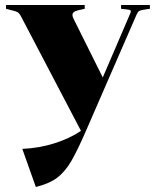

<svg xmlns="http://www.w3.org/2000/svg" viewBox="-20 -506 622 766"><path d="M292 -465Q269 -460 269 -446Q269 -440 274 -430L390 -197L499 -451Q502 -457 502 -461Q502 -467 489 -468L463 -471V-486H578V-471L552 -467Q540 -465 535 -462Q530 -459 525 -448L330 0Q290 93 264.5 136.5Q239 180 207.5 203.5Q176 227 123 240L69 88Q137 85 198 65.5Q259 46 303 16L62 -444Q57 -453 50.5 -457Q44 -461 34 -463L4 -471V-486H318V-471Z"/></svg>

Font: Chonburi
Style: Regular
Weight: 400
Designer: Thanarat Vachiruckul and Stawix Ruecha
Foundry: Cadson Demak & Katatrad
Version: Version 1.000